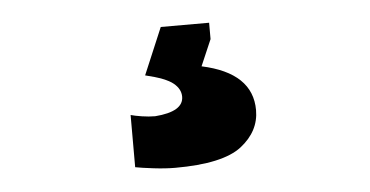

<svg xmlns="http://www.w3.org/2000/svg" viewBox="-33 -84 747 388"><g transform="rotate(-5 340.5 110.0)"><path d="M308.6 252.9Q289.1 252.9 264.9 250Q240.7 247.1 228 244.6V138.7Q236.3 141.1 250.5 143.3Q264.6 145.5 277.3 145.5Q335 141.1 335 110.8Q335 95.2 320.3 83.3Q305.7 71.3 264.2 61.5L304.2 -33.2H402.3V0L379.4 53.2Q481.4 75.2 481.4 150.9Q481.4 193.8 443.4 223.4Q405.3 252.9 308.6 252.9Z"/></g></svg>

Font: Pinar-DS4-FD ExtraBold
Style: Regular
Weight: 800
Designer: Amin Abedi
Version: Version 3.000